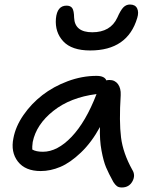

<svg xmlns="http://www.w3.org/2000/svg" viewBox="-20 -788 670 845"><path d="M377 -565.9Q295.9 -565.9 258.5 -606Q221.2 -646 226.1 -706.1Q231.4 -763.2 272.9 -763.2Q290.5 -763.2 298.1 -752Q305.7 -740.7 306.2 -710Q309.1 -646 386.2 -646Q466.3 -646 496.1 -710Q510.7 -743.2 522.9 -755.6Q535.2 -768.1 551.8 -768.1Q575.2 -768.1 583.5 -751.2Q591.8 -734.4 584 -709Q541.5 -565.9 377 -565.9ZM159.2 -35.2Q91.3 -35.2 58.8 -76.9Q26.4 -118.7 39.1 -180.2Q48.8 -231.9 83.3 -281.7Q117.7 -331.5 166.5 -369.4Q215.3 -407.2 278.3 -430.7Q341.3 -454.1 404.8 -454.1Q439.9 -454.1 448.2 -434.1Q453.1 -436 461.9 -436Q485.8 -436 499.3 -417.7Q512.7 -399.4 511.2 -369.1Q503.9 -252.4 512.7 -183.1Q521.5 -113.8 562 -41Q577.6 -16.6 562.7 10.3Q547.9 37.1 516.1 37.1Q502.4 37.1 494.6 31.2Q486.8 25.4 479 13.2Q458 -24.9 446.8 -51.5Q435.5 -78.1 426.8 -125Q418 -171.9 419.9 -229Q383.3 -161.6 336.2 -116.7Q289.1 -71.8 245.6 -53.5Q202.1 -35.2 159.2 -35.2ZM124 -163.1Q121.1 -141.6 122.1 -129.9Q138.7 -120.1 168.9 -120.1Q232.4 -120.1 295.2 -186Q357.9 -252 404.8 -374Q289.6 -359.4 214.6 -299.8Q139.6 -240.2 124 -163.1Z"/></svg>

Font: Shantell Sans Irregular
Style: Italic
Weight: 400
Italic angle: -11.31°
Designer: Stephen Nixon, Anya Danilova, Shantell Martin
Foundry: Arrow Type
Version: Version 1.006;[9816181b4]